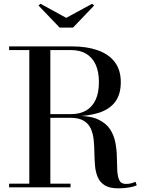

<svg xmlns="http://www.w3.org/2000/svg" viewBox="-20 -997 771 1022"><path d="M209 -378V-389.5H357.5Q405.5 -389.5 438.5 -408.8Q471.5 -428 489 -465.8Q506.5 -503.5 506.5 -559.5Q506.5 -615.5 489 -653.5Q471.5 -691.5 438.5 -711Q405.5 -730.5 357.5 -730.5H28.5V-750H364.5Q442 -750 500.2 -729.5Q558.5 -709 590.8 -666.8Q623 -624.5 623 -559.5Q623 -494.5 592.8 -454.5Q562.5 -414.5 504.8 -396.2Q447 -378 364.5 -378ZM28.5 0V-19.5H355.5V0ZM136 -10.5V-737.5H248V-10.5ZM609.5 5.5Q564 5.5 538.2 -10.2Q512.5 -26 500.8 -52.8Q489 -79.5 486 -113Q483 -146.5 482.5 -182Q482 -217.5 478.8 -251Q475.5 -284.5 463.8 -311.2Q452 -338 426 -354Q400 -370 354 -370H209V-380.5H390.5Q461.5 -380.5 503.2 -360.8Q545 -341 566 -308.8Q587 -276.5 594.2 -237.8Q601.5 -199 602 -160.2Q602.5 -121.5 604.2 -89.2Q606 -57 615.2 -37.5Q624.5 -18 650 -18Q665.5 -18 678.2 -21.2Q691 -24.5 701 -29.5L708 -11Q696 -4.5 669.5 0.5Q643 5.5 609.5 5.5ZM297.5 -850 185 -967.5 195.5 -977 332.5 -902 470.5 -977 481 -967.5 368.5 -850Z"/></svg>

Font: Bodoni Moda 11pt Medium
Style: Regular
Weight: 500
Designer: Owen Earl
Foundry: indestructible type
Version: Version 2.004